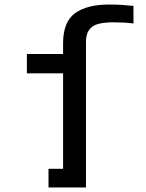

<svg xmlns="http://www.w3.org/2000/svg" viewBox="-20 -823 640 843"><path d="M193 -82H257V-501H98V-586H257V-633Q257 -726.5 309.2 -764.8Q361.5 -803 458 -803Q490.5 -803 511 -801.8Q531.5 -800.5 566 -797V-720Q526 -725 478 -725Q437.5 -725 411.5 -718Q385.5 -711 371.5 -692.2Q357.5 -673.5 357.5 -639V0H193Z"/></svg>

Font: JuliaMono SemiBold
Style: Regular
Weight: 600
Monospace: yes
Designer: cormullion
Foundry: corm
Version: Version 0.055; ttfautohint (v1.8.4)